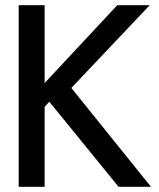

<svg xmlns="http://www.w3.org/2000/svg" viewBox="-20 -720 611 740"><path d="M52 0V-700H152V-400L432 -700H557L255 -381L562 0H437L170 -328L152 -308V0Z"/></svg>

Font: DM Sans 9pt 36pt Medium
Style: Regular
Weight: 500
Version: Version 4.004;gftools[0.9.30]